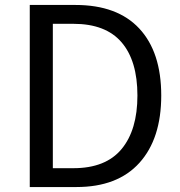

<svg xmlns="http://www.w3.org/2000/svg" viewBox="-20 -754 727 774"><path d="M100 0V-734H284Q453 -734 541.5 -639Q630 -544 630 -369Q630 -195 542 -97.5Q454 0 288 0ZM193 -76H276Q406 -76 470 -153Q534 -230 534 -369Q534 -509 470 -583.5Q406 -658 276 -658H193Z"/></svg>

Font: Chiron Sans HK TT
Style: Regular
Weight: 400
Designer: Ryoko NISHIZUKA 西塚涼子 (kana, bopomofo & ideographs); Paul D. Hunt (Latin, Greek & Cyrillic); Sandoll Communications 산돌커뮤니
Foundry: Adobe
Version: Version 2.022;hotconv 1.0.109;makeotfexe 2.5.65596